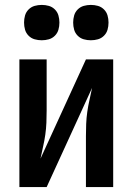

<svg xmlns="http://www.w3.org/2000/svg" viewBox="-20 -762 540 782"><path d="M59 0V-520H170V-312Q170 -287 169 -262.5Q168 -238 164.5 -213.5Q161 -189 155.5 -165Q150 -141 145 -116L330 -520H441V0H330V-208Q330 -233 331 -257.5Q332 -282 335.5 -306.5Q339 -331 344.5 -355Q350 -379 355 -404L170 0ZM350 -598Q335 -598 321 -602Q307 -606 296.5 -616.5Q286 -627 282 -641Q278 -655 278 -670Q278 -685 282 -699Q286 -713 296.5 -723.5Q307 -734 321 -738Q335 -742 350 -742Q365 -742 379 -738Q393 -734 403.5 -723.5Q414 -713 418 -699Q422 -685 422 -670Q422 -655 418 -641Q414 -627 403.5 -616.5Q393 -606 379 -602Q365 -598 350 -598ZM150 -598Q135 -598 121 -602Q107 -606 96.5 -616.5Q86 -627 82 -641Q78 -655 78 -670Q78 -685 82 -699Q86 -713 96.5 -723.5Q107 -734 121 -738Q135 -742 150 -742Q165 -742 179 -738Q193 -734 203.5 -723.5Q214 -713 218 -699Q222 -685 222 -670Q222 -655 218 -641Q214 -627 203.5 -616.5Q193 -606 179 -602Q165 -598 150 -598Z"/></svg>

Font: Zed Mono
Style: Bold
Weight: 700
Monospace: yes
Designer: Belleve Invis
Foundry: Belleve Invis
Version: Version 1.0.0; ttfautohint (v1.8.4)